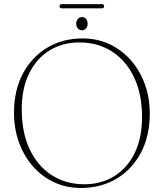

<svg xmlns="http://www.w3.org/2000/svg" viewBox="-20 -899 796 932"><path d="M381 -712.5Q451.5 -712.5 511 -684.8Q570.5 -657 614.5 -607.5Q658.5 -558 682.8 -491.2Q707 -424.5 707 -347Q707 -238.5 663.8 -157.2Q620.5 -76 545 -31.2Q469.5 13.5 372.5 13.5Q302.5 13.5 243.2 -14Q184 -41.5 140.2 -91.2Q96.5 -141 72.2 -207.5Q48 -274 48 -352Q48 -460.5 91 -541.5Q134 -622.5 209.2 -667.5Q284.5 -712.5 381 -712.5ZM669.5 -330.5Q669.5 -441.5 631 -523Q592.5 -604.5 524 -648.8Q455.5 -693 365 -693Q283.5 -693 220.5 -654.2Q157.5 -615.5 121.5 -542.8Q85.5 -470 85.5 -368.5Q85.5 -256.5 123.8 -175Q162 -93.5 230.8 -49Q299.5 -4.5 389.5 -4.5Q471 -4.5 534.2 -43.5Q597.5 -82.5 633.5 -155.5Q669.5 -228.5 669.5 -330.5ZM378 -752Q365.5 -752 357.8 -761.5Q350 -771 350 -784Q350 -797.5 357.8 -806.8Q365.5 -816 378 -816Q390.5 -816 398 -806.8Q405.5 -797.5 405.5 -784Q405.5 -771 398 -761.5Q390.5 -752 378 -752ZM269 -868.5Q269 -879 280.5 -879H474Q485.5 -879 485.5 -868.5Q485.5 -858.5 474 -858.5H280.5Q269 -858.5 269 -868.5Z"/></svg>

Font: Fraunces 72pt Thin
Style: Regular
Weight: 100
Version: Version 1.000;[b76b70a41]